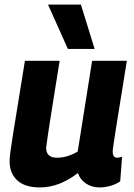

<svg xmlns="http://www.w3.org/2000/svg" viewBox="-20 -810 588 840"><path d="M154 10Q89 10 55.5 -21Q22 -52 22 -104Q22 -120 25.5 -146Q29 -172 36.5 -220Q44 -268 57 -346Q70 -424 89 -544H241Q226 -451 216 -388.5Q206 -326 199.5 -284.5Q193 -243 189 -215.5Q185 -188 182 -165Q181 -120 229 -120Q253 -120 275.5 -127Q298 -134 320 -147L383 -544H535Q517 -431 505 -358Q493 -285 486.5 -243Q480 -201 477 -181Q474 -161 473.5 -155Q473 -149 473 -147Q473 -120 493 -120Q496 -120 501.5 -121Q507 -122 514 -124L506 -17Q488 -4 463.5 3Q439 10 416 10Q381 10 355.5 -7.5Q330 -25 321 -53Q279 -21 238 -5.5Q197 10 154 10ZM277 -596 190 -790H334L394 -596Z"/></svg>

Font: Georama
Style: Bold Italic
Weight: 700
Italic angle: -9°
Designer: Jean-Baptiste Levee
Foundry: Production Type
Version: Version 1.000